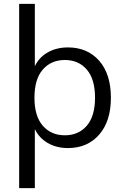

<svg xmlns="http://www.w3.org/2000/svg" viewBox="-20 -756 640 992"><path d="M79 216V-736H160V-414Q182 -460 227 -485.5Q272 -511 331 -511Q432 -511 492.5 -442Q553 -373 553 -251Q553 -130 492.5 -60.5Q432 9 331 9Q272 9 227 -17Q182 -43 160 -89V216ZM315 -57Q386 -57 428.5 -106.5Q471 -156 471 -251Q471 -347 428.5 -396.5Q386 -446 315 -446Q244 -446 201 -396.5Q158 -347 158 -251Q158 -156 201 -106.5Q244 -57 315 -57Z"/></svg>

Font: Mulish
Style: Regular
Weight: 400
Designer: Vernon Adams
Foundry: Vernon Adams
Version: Version 3.603; ttfautohint (v1.8.3)